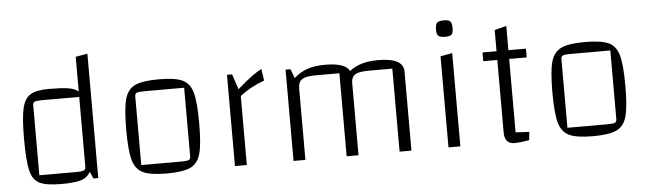

<svg xmlns="http://www.w3.org/2000/svg" viewBox="-46 -863 3528 1048"><g transform="rotate(-5 1718.0 -339.0)"><path d="M456 -681V0H429L413 -38Q395 -6 359.5 4.5Q324 15 253 15Q170 15 133 -3.5Q96 -22 83.5 -75.5Q71 -129 71 -250Q71 -361 83 -414Q95 -467 127.5 -487.5Q160 -508 229 -508Q296 -508 333 -502.5Q370 -497 391 -480V-670ZM391 -450H185Q156 -450 146.5 -445.5Q137 -441 137 -426V-43H342Q371 -43 381 -48Q391 -53 391 -67Z M631 -250Q631 -364 645.5 -416.5Q660 -469 701 -488.5Q742 -508 831 -508Q921 -508 961.5 -489Q1002 -470 1016.5 -417.5Q1031 -365 1031 -250Q1031 -136 1016.5 -83.5Q1002 -31 961 -11.5Q920 8 831 8Q742 8 701 -11.5Q660 -31 645.5 -83.5Q631 -136 631 -250ZM915 -50Q946 -50 956 -54.5Q966 -59 966 -74V-450H747Q716 -450 706 -445.5Q696 -441 696 -426V-50Z M1261 -416Q1311 -460 1342 -482.5Q1373 -505 1395 -515L1404 -451Q1328 -424 1270 -378V0H1205V-500H1233Z M2172 -434V0H2107V-455H1982Q1929 -455 1907.5 -444.5Q1886 -434 1882 -405V0H1817V-455H1692Q1651 -455 1630 -449Q1609 -443 1600 -429Q1591 -415 1591 -387V0H1526V-500H1553L1572 -450Q1606 -481 1646.5 -494.5Q1687 -508 1743 -508Q1854 -508 1876 -462Q1907 -486 1945 -497Q1983 -508 2033 -508Q2172 -508 2172 -434Z M2440 -511V0H2375V-499ZM2363 -647Q2363 -674 2372.5 -683.5Q2382 -693 2410 -693Q2436 -693 2445 -683.5Q2454 -674 2454 -647Q2454 -621 2445.5 -612Q2437 -603 2410 -603Q2382 -603 2372.5 -612Q2363 -621 2363 -647Z M2747 -452V-50Q2804 -46 2822 -46L2817 -1Q2767 8 2736 8Q2682 8 2682 -55V-452H2605V-500H2682V-616L2747 -633V-500H2843V-452Z M2966 -250Q2966 -364 2980.5 -416.5Q2995 -469 3036 -488.5Q3077 -508 3166 -508Q3256 -508 3296.5 -489Q3337 -470 3351.5 -417.5Q3366 -365 3366 -250Q3366 -136 3351.5 -83.5Q3337 -31 3296 -11.5Q3255 8 3166 8Q3077 8 3036 -11.5Q2995 -31 2980.5 -83.5Q2966 -136 2966 -250ZM3250 -50Q3281 -50 3291 -54.5Q3301 -59 3301 -74V-450H3082Q3051 -450 3041 -445.5Q3031 -441 3031 -426V-50Z"/></g></svg>

Font: Changa ExtraLight
Style: Regular
Weight: 275
Designer: Eduardo Rodriguez Tunni
Foundry: Eduardo Rodriguez Tunni
Version: Version 2.002; ttfautohint (v1.5) -l 8 -r 50 -G 200 -x 14 -H